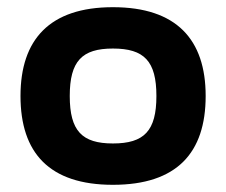

<svg xmlns="http://www.w3.org/2000/svg" viewBox="-20 -504 629 534"><path d="M294 10C472 10 552 -79 552 -237C552 -394 471 -484 294 -484C118 -484 37 -394 37 -237C37 -79 117 10 294 10ZM294 -105C208 -105 174 -140 174 -237C174 -334 208 -369 294 -369C381 -369 415 -334 415 -237C415 -140 381 -105 294 -105Z"/></svg>

Font: Kanit Medium
Style: Regular
Weight: 500
Designer: Katatrad Team
Foundry: CadsonDemak
Version: Version 1.000;PS 001.000;hotconv 1.0.88;makeotf.lib2.5.64775